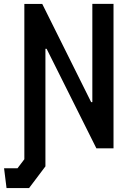

<svg xmlns="http://www.w3.org/2000/svg" viewBox="-38 -750 678 970"><path d="M191.5 90.5V-503.5H197.5L449 -0.5H535.5V-730.5H428.5V-234H422.5L175.5 -730H85V54.5L50.5 100H-17.5L-5 200H109Z"/></svg>

Font: Monaspace Krypton Medium
Style: Regular
Weight: 500
Designer: Riley Cran & the Lettermatic Team
Foundry: Lettermatic
Version: Version 1.101 (Monaspace Krypton)